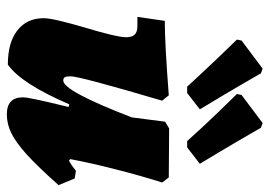

<svg xmlns="http://www.w3.org/2000/svg" viewBox="-136 -658 806 575"><g transform="rotate(90 267.5 -371.0)"><path d="M535 -143Q479 -80 443 -47.5Q407 -15 379.5 -1.5Q352 12 323 12Q272 12 272 -36Q272 -46 278.5 -77Q285 -108 301 -173L293 -175Q231 -31 174 9Q108 9 71.5 -19.5Q35 -48 35 -98Q35 -115 44 -151.5Q53 -188 64 -225Q75 -261 83.5 -295.5Q92 -330 92 -346Q92 -363 84 -371Q76 -379 59 -379H31L43 -461Q110 -461 266 -473L282 -453Q209 -206 209 -179Q209 -167 211.5 -162Q214 -157 222 -157Q253 -157 332 -362L345 -462L365 -474L512 -473L527 -453Q507 -390 487.5 -313.5Q468 -237 457 -178L461 -174Q474 -180 492 -195L515 -191ZM99 -677 102 -691 186 -754 200 -749Q209 -733 238.5 -682.5Q268 -632 308 -566L259 -528H240Q197 -575 154.5 -619.5Q112 -664 99 -677ZM262 -677 265 -691 349 -754 363 -749Q372 -733 401.5 -682.5Q431 -632 471 -566L422 -528H403Q360 -576 317.5 -620Q275 -664 262 -677Z"/></g></svg>

Font: Alegreya Black
Style: Italic
Weight: 900
Italic angle: -7°
Designer: Juan Pablo del Peral
Foundry: Huerta Tipografica
Version: Version 2.007; ttfautohint (v1.6)